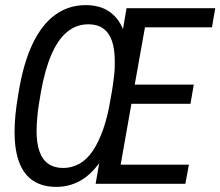

<svg xmlns="http://www.w3.org/2000/svg" viewBox="-20 -719 862 751"><path d="M200 12Q147 12 110.5 -11.5Q74 -35 55.5 -83Q37 -131 37 -204Q37 -235 40.5 -271Q44 -307 51 -347Q70 -469 107 -546.5Q144 -624 196.5 -661.5Q249 -699 315 -699Q369 -699 405.5 -675Q442 -651 461 -605L475 -687H822L809 -612H547L507 -388H738L725 -313H494L452 -75H719L705 0H354L368 -81Q334 -34 292 -11Q250 12 200 12ZM227 -62Q261 -62 290.5 -78.5Q320 -95 343 -129Q366 -163 384 -214.5Q402 -266 413 -335Q418 -361 421 -382.5Q424 -404 426 -420.5Q428 -437 428.5 -451.5Q429 -466 429 -478Q429 -528 417.5 -560Q406 -592 383 -608Q360 -624 326 -624Q279 -624 243 -594.5Q207 -565 181.5 -506.5Q156 -448 140 -359Q135 -330 131.5 -307.5Q128 -285 126.5 -267.5Q125 -250 124 -235.5Q123 -221 123 -208Q123 -159 134.5 -126.5Q146 -94 169.5 -78Q193 -62 227 -62Z"/></svg>

Font: Archivo ExtraCondensed
Style: Italic
Weight: 400
Width: 2
Italic angle: -10°
Designer: Hector Gatti
Foundry: Omnibus-Type
Version: Version 2.001